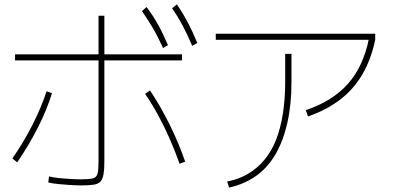

<svg xmlns="http://www.w3.org/2000/svg" viewBox="-20 -871 1800 879"><path d="M201.1 -35.6 204.4 -63.3Q222.2 -58.9 247.8 -56.1Q273.3 -53.3 301.7 -51.7Q330 -50 352.2 -50Q387.8 -50 405 -54.4Q422.2 -58.9 426.7 -76.1Q431.1 -93.3 431.1 -131.1V-798.9H457.8V-131.1Q457.8 -95.6 453.9 -73.3Q450 -51.1 440 -40Q430 -28.9 409.4 -25.6Q388.9 -22.2 354.4 -22.2Q332.2 -22.2 302.8 -23.9Q273.3 -25.6 246.7 -28.3Q220 -31.1 201.1 -35.6ZM36.7 -145.6Q87.8 -218.9 128.9 -300Q170 -381.1 193.3 -453.3L217.8 -444.4Q195.6 -370 153.9 -287.8Q112.2 -205.6 58.9 -127.8ZM802.2 -121.1Q782.2 -177.8 757.2 -235Q732.2 -292.2 703.3 -345Q674.4 -397.8 644.4 -441.1L666.7 -456.7Q713.3 -387.8 755.6 -302.8Q797.8 -217.8 827.8 -131.1ZM48.9 -594.4V-622.2H813.3V-594.4ZM726.7 -651.1Q702.2 -704.4 678.9 -743.9Q655.6 -783.3 630 -820L651.1 -838.9Q681.1 -798.9 704.4 -756.7Q727.8 -714.4 748.9 -664.4ZM860 -661.1Q836.7 -715.6 815 -756.1Q793.3 -796.7 767.8 -833.3L790 -851.1Q817.8 -810 840 -767.8Q862.2 -725.6 883.3 -674.4Z M1020 -40Q1073.3 -50 1116.1 -75.6Q1158.9 -101.1 1191.1 -140Q1223.3 -178.9 1243.9 -231.1Q1264.4 -283.3 1275 -350.6Q1285.6 -417.8 1285.6 -496.7V-624.4H1314.4V-496.7Q1314.4 -392.2 1295.6 -308.9Q1276.7 -225.6 1241.1 -164.4Q1205.6 -103.3 1152.2 -65.6Q1098.9 -27.8 1028.9 -12.2ZM967.8 -688.9V-716.7H1697.8V-688.9ZM1380 -366.7Q1502.2 -407.8 1572.8 -487.2Q1643.3 -566.7 1668.9 -693.3L1697.8 -688.9Q1678.9 -598.9 1638.9 -530.6Q1598.9 -462.2 1537.2 -415Q1475.6 -367.8 1390 -337.8Z"/></svg>

Font: Paperlogy 1 Thin
Style: Regular
Weight: 250
Designer: redesigned by Lee Juim, glyphs from Gmarket Sans & Montserrat
Foundry: PT&
Version: Version 1.001